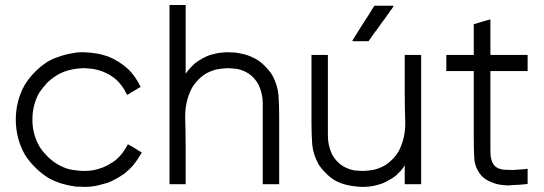

<svg xmlns="http://www.w3.org/2000/svg" viewBox="-20 -727 2169 766"><path d="M313.5 18.6Q305.7 18.6 298.8 17.6Q291 17.6 283.2 17.6Q254.9 13.7 227.5 5.9Q201.2 -2 175.8 -15.6Q146.5 -33.2 123 -56.6Q98.6 -80.1 80.1 -108.4Q43.9 -171.9 43 -247.1Q43 -248 43 -250Q43 -322.3 77.1 -385.7Q94.7 -415 118.2 -438.5Q141.6 -462.9 170.9 -481.4Q191.4 -493.2 212.9 -500Q233.4 -507.8 252.9 -511.7Q285.2 -518.6 304.7 -518.6Q305.7 -518.6 306.6 -518.6Q327.1 -518.6 313.5 -518.6Q339.8 -517.6 364.3 -513.7Q388.7 -509.8 413.1 -501Q434.6 -492.2 453.1 -480.5Q471.7 -468.8 489.3 -453.1Q505.9 -437.5 518.6 -418.9Q531.2 -401.4 541 -379.9Q540 -378.9 538.1 -377.9Q537.1 -377 535.2 -377Q530.3 -374 525.4 -371.1Q520.5 -368.2 515.6 -365.2Q511.7 -363.3 508.8 -361.3Q505.9 -359.4 502 -357.4Q499 -355.5 495.1 -352.5Q491.2 -350.6 487.3 -348.6Q486.3 -350.6 485.4 -352.5Q484.4 -353.5 483.4 -355.5Q475.6 -372.1 464.8 -385.7Q454.1 -400.4 440.4 -412.1Q428.7 -421.9 415 -429.7Q402.3 -436.5 387.7 -442.4Q362.3 -451.2 341.8 -453.1Q321.3 -455.1 313.5 -455.1Q285.2 -454.1 259.8 -448.2Q234.4 -442.4 210 -428.7Q187.5 -415 168.9 -397.5Q151.4 -378.9 136.7 -357.4Q109.4 -308.6 109.4 -252Q108.4 -195.3 135.7 -145.5Q149.4 -123 167 -105.5Q184.6 -86.9 207 -73.2Q241.2 -52.7 271.5 -48.8Q301.8 -44.9 313.5 -44.9Q334 -44.9 352.5 -47.9Q371.1 -51.8 389.6 -58.6Q404.3 -64.5 417 -72.3Q430.7 -80.1 442.4 -88.9Q458 -102.5 469.7 -118.2Q481.4 -133.8 490.2 -151.4Q492.2 -150.4 494.1 -149.4Q495.1 -148.4 497.1 -147.5Q502 -144.5 507.8 -141.6Q512.7 -138.7 517.6 -135.7Q520.5 -133.8 524.4 -131.8Q527.3 -129.9 531.2 -127Q534.2 -125 538.1 -123Q542 -121.1 544.9 -119.1Q544.9 -117.2 543.9 -115.2Q543 -114.3 542 -112.3Q528.3 -88.9 512.7 -69.3Q496.1 -49.8 474.6 -33.2Q459 -22.5 443.4 -13.7Q427.7 -4.9 410.2 2Q394.5 6.8 371.1 12.7Q346.7 18.6 313.5 18.6Z M720.7 -432.6Q728.5 -444.3 737.3 -454.1Q747.1 -463.9 756.8 -473.6Q770.5 -484.4 785.2 -492.2Q799.8 -501 815.4 -506.8Q829.1 -510.7 841.8 -513.7Q855.5 -516.6 869.1 -517.6Q872.1 -517.6 874 -517.6Q877 -518.6 879.9 -518.6Q880.9 -518.6 884.8 -518.6Q889.6 -518.6 892.6 -518.6Q898.4 -518.6 905.3 -517.6Q911.1 -517.6 917 -517.6Q939.5 -514.6 960 -508.8Q980.5 -502.9 1000 -492.2Q1020.5 -480.5 1036.1 -463.9Q1052.7 -448.2 1065.4 -428.7Q1086.9 -389.6 1090.8 -349.6Q1093.8 -308.6 1093.8 -265.6Q1093.8 -239.3 1093.8 -212.9Q1093.8 -186.5 1093.8 -161.1Q1093.8 -135.7 1093.8 -111.3Q1093.8 -86.9 1093.8 -61.5Q1093.8 -44.9 1093.8 -27.3Q1093.8 -9.8 1093.8 7.8Q1091.8 7.8 1090.8 7.8Q1088.9 7.8 1086.9 7.8Q1081.1 7.8 1075.2 7.8Q1069.3 7.8 1063.5 7.8Q1059.6 7.8 1055.7 7.8Q1051.8 7.8 1047.9 7.8Q1043 7.8 1038.1 7.8Q1033.2 7.8 1028.3 7.8Q1028.3 5.9 1028.3 3.9Q1028.3 2 1028.3 0Q1028.3 -35.2 1028.3 -70.3Q1028.3 -106.4 1028.3 -141.6Q1028.3 -166 1028.3 -189.5Q1028.3 -213.9 1028.3 -238.3Q1028.3 -276.4 1028.3 -314.5Q1028.3 -353.5 1011.7 -388.7Q1003.9 -403.3 993.2 -415Q982.4 -426.8 968.8 -435.5Q942.4 -451.2 916 -453.1Q890.6 -455.1 888.7 -455.1Q865.2 -454.1 844.7 -450.2Q824.2 -445.3 803.7 -434.6Q785.2 -423.8 770.5 -408.2Q755.9 -393.6 745.1 -375Q717.8 -321.3 718.8 -257.8Q720.7 -194.3 720.7 -136.7Q720.7 -115.2 720.7 -94.7Q720.7 -73.2 720.7 -52.7Q720.7 -37.1 720.7 -22.5Q720.7 -7.8 720.7 7.8Q718.8 7.8 717.8 7.8Q715.8 7.8 713.9 7.8Q708 7.8 702.1 7.8Q696.3 7.8 690.4 7.8Q686.5 7.8 682.6 7.8Q678.7 7.8 674.8 7.8Q670.9 7.8 666 7.8Q661.1 7.8 656.2 7.8Q656.2 5.9 656.2 3.9Q656.2 2 656.2 0Q656.2 -80.1 656.2 -159.2Q656.2 -238.3 656.2 -318.4Q656.2 -373 656.2 -427.7Q656.2 -482.4 656.2 -537.1Q656.2 -579.1 656.2 -622.1Q656.2 -665 656.2 -707Q658.2 -707 660.2 -707Q662.1 -707 664.1 -707Q668.9 -707 674.8 -707Q680.7 -707 686.5 -707Q690.4 -707 694.3 -707Q698.2 -707 702.1 -707Q707 -707 711.9 -707Q716.8 -707 720.7 -707Q720.7 -706.1 720.7 -704.1Q720.7 -702.1 720.7 -700.2Q720.7 -666 720.7 -632.8Q720.7 -599.6 720.7 -565.4Q720.7 -543 720.7 -519.5Q720.7 -497.1 720.7 -473.6Q720.7 -465.8 720.7 -459Q720.7 -451.2 720.7 -443.4Q720.7 -440.4 720.7 -437.5Q720.7 -435.5 720.7 -432.6Z M1543.9 -692.4Q1541 -688.5 1537.1 -683.6Q1534.2 -678.7 1531.2 -674.8Q1523.4 -665 1516.6 -654.3Q1509.8 -644.5 1502 -634.8Q1495.1 -625 1488.3 -615.2Q1481.4 -605.5 1473.6 -595.7Q1467.8 -586.9 1461.9 -579.1Q1456.1 -570.3 1450.2 -562.5Q1449.2 -562.5 1448.2 -562.5Q1447.3 -562.5 1446.3 -562.5Q1441.4 -562.5 1435.5 -562.5Q1429.7 -562.5 1424.8 -562.5Q1420.9 -562.5 1417 -562.5Q1413.1 -562.5 1409.2 -562.5Q1404.3 -562.5 1398.4 -562.5Q1393.6 -562.5 1387.7 -562.5Q1387.7 -563.5 1385.7 -565.4Q1387.7 -568.4 1391.6 -574.2Q1400.4 -588.9 1409.2 -602.5Q1418.9 -617.2 1427.7 -631.8Q1433.6 -641.6 1440.4 -651.4Q1446.3 -661.1 1453.1 -670.9Q1458 -679.7 1462.9 -687.5Q1468.8 -696.3 1473.6 -704.1Q1474.6 -704.1 1475.6 -704.1Q1476.6 -704.1 1477.5 -704.1Q1484.4 -704.1 1491.2 -704.1Q1498 -704.1 1504.9 -704.1Q1509.8 -704.1 1514.6 -704.1Q1518.6 -704.1 1523.4 -704.1Q1529.3 -704.1 1536.1 -704.1Q1542 -704.1 1547.9 -704.1Q1548.8 -703.1 1549.8 -701.2Q1547.9 -698.2 1543.9 -692.4ZM1594.7 -67.4Q1587.9 -55.7 1579.1 -45.9Q1569.3 -36.1 1559.6 -26.4Q1545.9 -15.6 1531.2 -7.8Q1516.6 1 1500 6.8Q1500 6.8 1478.5 12.7Q1457 18.6 1423.8 18.6Q1394.5 17.6 1368.2 11.7Q1341.8 6.8 1315.4 -7.8Q1295.9 -19.5 1280.3 -36.1Q1263.7 -51.8 1251 -71.3Q1229.5 -110.4 1225.6 -150.4Q1222.7 -191.4 1222.7 -234.4Q1222.7 -260.7 1222.7 -287.1Q1222.7 -313.5 1222.7 -338.9Q1222.7 -364.3 1222.7 -388.7Q1222.7 -413.1 1222.7 -438.5Q1222.7 -455.1 1222.7 -472.7Q1222.7 -490.2 1222.7 -507.8Q1223.6 -507.8 1225.6 -507.8Q1227.5 -507.8 1229.5 -507.8Q1235.4 -507.8 1241.2 -507.8Q1247.1 -507.8 1252.9 -507.8Q1256.8 -507.8 1260.7 -507.8Q1264.6 -507.8 1268.6 -507.8Q1273.4 -507.8 1278.3 -507.8Q1283.2 -507.8 1288.1 -507.8Q1288.1 -505.9 1288.1 -503.9Q1288.1 -502 1288.1 -500Q1288.1 -464.8 1288.1 -429.7Q1288.1 -393.6 1288.1 -358.4Q1288.1 -334 1288.1 -310.5Q1288.1 -286.1 1288.1 -261.7Q1288.1 -223.6 1288.1 -185.5Q1288.1 -146.5 1304.7 -111.3Q1312.5 -96.7 1323.2 -85Q1334 -73.2 1347.7 -64.5Q1373 -49.8 1396.5 -46.9Q1419.9 -44.9 1427.7 -44.9Q1451.2 -45.9 1471.7 -49.8Q1492.2 -54.7 1512.7 -65.4Q1531.2 -76.2 1545.9 -91.8Q1560.5 -106.4 1571.3 -125Q1598.6 -178.7 1596.7 -242.2Q1594.7 -305.7 1594.7 -363.3Q1594.7 -384.8 1594.7 -405.3Q1594.7 -426.8 1594.7 -447.3Q1594.7 -462.9 1594.7 -477.5Q1594.7 -492.2 1594.7 -507.8Q1596.7 -507.8 1598.6 -507.8Q1600.6 -507.8 1602.5 -507.8Q1604.5 -507.8 1606.4 -507.8Q1608.4 -507.8 1609.4 -507.8Q1613.3 -507.8 1617.2 -507.8Q1621.1 -507.8 1625 -507.8Q1628.9 -507.8 1632.8 -507.8Q1636.7 -507.8 1640.6 -507.8Q1645.5 -507.8 1650.4 -507.8Q1655.3 -507.8 1660.2 -507.8Q1660.2 -505.9 1660.2 -503.9Q1660.2 -502 1660.2 -500Q1660.2 -443.4 1660.2 -386.7Q1660.2 -329.1 1660.2 -272.5Q1660.2 -233.4 1660.2 -194.3Q1660.2 -155.3 1660.2 -116.2Q1660.2 -85.9 1660.2 -54.7Q1660.2 -23.4 1660.2 7.8Q1658.2 7.8 1656.2 7.8Q1654.3 7.8 1652.3 7.8Q1647.5 7.8 1641.6 7.8Q1635.7 7.8 1629.9 7.8Q1626 7.8 1622.1 7.8Q1618.2 7.8 1614.3 7.8Q1609.4 7.8 1604.5 7.8Q1599.6 7.8 1594.7 7.8Q1594.7 5.9 1594.7 3.9Q1594.7 2 1594.7 0Q1594.7 -10.7 1594.7 -21.5Q1594.7 -32.2 1594.7 -43Q1594.7 -47.9 1594.7 -52.7Q1594.7 -57.6 1594.7 -62.5Q1594.7 -64.5 1594.7 -65.4Q1594.7 -66.4 1594.7 -67.4Z M1936.5 -507.8Q1951.2 -507.8 1966.8 -507.8Q1981.4 -507.8 1996.1 -507.8Q2007.8 -507.8 2019.5 -507.8Q2031.2 -507.8 2043 -507.8Q2053.7 -507.8 2064.5 -507.8Q2075.2 -507.8 2085 -507.8Q2085 -505.9 2085 -503.9Q2085 -502 2085 -500Q2085 -494.1 2085 -489.3Q2085 -483.4 2085 -477.5Q2085 -473.6 2085 -469.7Q2085 -465.8 2085 -462.9Q2085 -458 2085 -453.1Q2085 -448.2 2085 -443.4Q2083 -443.4 2082 -443.4Q2080.1 -443.4 2078.1 -443.4Q2072.3 -443.4 2067.4 -443.4Q2061.5 -443.4 2056.6 -443.4Q2044.9 -443.4 2033.2 -443.4Q2021.5 -443.4 2009.8 -443.4Q1998 -443.4 1986.3 -443.4Q1975.6 -443.4 1963.9 -443.4Q1957 -443.4 1950.2 -443.4Q1943.4 -443.4 1936.5 -443.4Q1936.5 -408.2 1936.5 -373Q1936.5 -337.9 1936.5 -302.7Q1936.5 -278.3 1936.5 -252.9Q1936.5 -227.5 1936.5 -202.1Q1936.5 -182.6 1936.5 -164.1Q1936.5 -144.5 1936.5 -126Q1936.5 -114.3 1937.5 -103.5Q1939.5 -91.8 1943.4 -81.1Q1946.3 -75.2 1950.2 -69.3Q1954.1 -64.5 1959 -60.5Q1974.6 -50.8 1992.2 -49.8Q2009.8 -48.8 2027.3 -48.8Q2034.2 -49.8 2041 -49.8Q2047.9 -49.8 2054.7 -50.8Q2062.5 -50.8 2070.3 -51.8Q2077.1 -52.7 2085 -53.7Q2085 -50.8 2085 -48.8Q2085 -46.9 2085 -44.9Q2085 -40 2085 -34.2Q2085 -28.3 2085 -23.4Q2085 -19.5 2085 -15.6Q2085 -12.7 2085 -8.8Q2085 -4.9 2085 -1Q2085 2.9 2085 6.8Q2084 6.8 2082 6.8Q2080.1 6.8 2079.1 7.8Q2048.8 10.7 2019.5 11.7Q2014.6 12.7 2010.7 12.7Q1985.4 12.7 1960 6.8Q1943.4 2 1927.7 -5.9Q1913.1 -13.7 1900.4 -26.4Q1874 -57.6 1872.1 -96.7Q1870.1 -135.7 1870.1 -173.8Q1870.1 -201.2 1870.1 -228.5Q1870.1 -255.9 1870.1 -283.2Q1870.1 -308.6 1870.1 -335Q1870.1 -360.4 1870.1 -386.7Q1870.1 -400.4 1870.1 -415Q1870.1 -429.7 1870.1 -443.4Q1859.4 -443.4 1848.6 -443.4Q1838.9 -443.4 1828.1 -443.4Q1819.3 -443.4 1810.5 -443.4Q1801.8 -443.4 1793.9 -443.4Q1785.2 -443.4 1777.3 -443.4Q1768.6 -443.4 1760.7 -443.4Q1760.7 -445.3 1760.7 -447.3Q1760.7 -449.2 1760.7 -451.2Q1760.7 -457 1760.7 -461.9Q1760.7 -467.8 1760.7 -473.6Q1760.7 -477.5 1760.7 -480.5Q1760.7 -484.4 1760.7 -488.3Q1760.7 -493.2 1760.7 -498Q1760.7 -502.9 1760.7 -507.8Q1761.7 -507.8 1763.7 -507.8Q1765.6 -507.8 1767.6 -507.8Q1780.3 -507.8 1793 -507.8Q1805.7 -507.8 1817.4 -507.8Q1826.2 -507.8 1835 -507.8Q1843.8 -507.8 1852.5 -507.8Q1856.4 -507.8 1861.3 -507.8Q1866.2 -507.8 1870.1 -507.8Q1870.1 -519.5 1870.1 -532.2Q1870.1 -544.9 1870.1 -556.6Q1870.1 -566.4 1870.1 -576.2Q1870.1 -585.9 1870.1 -595.7Q1870.1 -604.5 1870.1 -613.3Q1870.1 -622.1 1870.1 -630.9Q1872.1 -630.9 1873 -631.8Q1874 -631.8 1876 -631.8Q1881.8 -633.8 1887.7 -635.7Q1893.6 -637.7 1898.4 -638.7Q1903.3 -640.6 1907.2 -641.6Q1911.1 -642.6 1915 -643.6Q1919.9 -645.5 1924.8 -646.5Q1930.7 -648.4 1935.5 -649.4Q1935.5 -649.4 1935.5 -649.4Q1936.5 -649.4 1936.5 -649.4Q1936.5 -646.5 1936.5 -644.5Q1936.5 -642.6 1936.5 -639.6Q1936.5 -624 1936.5 -608.4Q1936.5 -591.8 1936.5 -576.2Q1936.5 -565.4 1936.5 -554.7Q1936.5 -543.9 1936.5 -532.2Q1936.5 -529.3 1936.5 -525.4Q1936.5 -521.5 1936.5 -518.6Q1936.5 -515.6 1936.5 -512.7Q1936.5 -509.8 1936.5 -507.8Z"/></svg>

Font: LeFont
Style: Light
Weight: 300
Designer: Leryon MEDIA
Version: Version 1.0